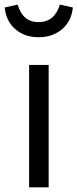

<svg xmlns="http://www.w3.org/2000/svg" viewBox="-27 -805 333 825"><path d="M138.2 -645Q79.1 -645 39.1 -679.4Q-1 -713.9 -6.8 -772.9L48.8 -785.2Q70.8 -710 138.2 -710Q208 -710 230 -785.2L286.1 -772.9Q280.3 -713.9 239.5 -679.4Q198.7 -645 138.2 -645ZM182.1 -525.9V0H98.1V-525.9Z"/></svg>

Font: Fira Sans Book
Style: Regular
Weight: 350
Designer: Carrois Corporate & Edenspiekermann AG
Foundry: Carrois Corporate GbR & Edenspiekermann AG
Version: Version 4.203;PS 004.203;hotconv 1.0.88;makeotf.lib2.5.64775